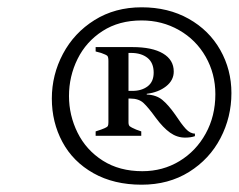

<svg xmlns="http://www.w3.org/2000/svg" viewBox="-20 -703 654 526"><path d="M122 -433Q122 -498 152.5 -555.5Q183 -613 239 -648Q295 -683 368 -683Q441 -683 497 -651.5Q553 -620 583.5 -566Q614 -512 614 -448Q614 -382 584 -324.5Q554 -267 498 -232Q442 -197 368 -197Q292 -197 236 -228.5Q180 -260 151 -314Q122 -368 122 -433ZM570 -445Q570 -501 543.5 -547.5Q517 -594 470.5 -620.5Q424 -647 368 -647Q306 -647 261 -618Q216 -589 192.5 -541.5Q169 -494 169 -440Q169 -387 192.5 -339.5Q216 -292 261.5 -263Q307 -234 370 -234Q426 -234 471.5 -261.5Q517 -289 543.5 -337Q570 -385 570 -445ZM407 -380Q386 -409 373 -421Q360 -433 337 -433H332V-368Q332 -360 335.5 -357Q339 -354 353 -348L367 -343V-331H242V-343L257 -348Q260 -349 267 -352Q274 -355 275.5 -358Q277 -361 277 -368V-536Q277 -547 274 -550Q271 -553 257 -558L242 -562V-574H343Q397 -574 426.5 -556.5Q456 -539 456 -507Q456 -483 435 -466.5Q414 -450 382 -446V-444Q408 -443 424.5 -429.5Q441 -416 460 -389Q477 -363 489 -350Q501 -337 514 -337V-330Q503 -326 487 -326Q465 -326 446 -339.5Q427 -353 407 -380ZM343 -454Q368 -454 384.5 -466.5Q401 -479 401 -504Q401 -531 384 -544.5Q367 -558 339 -558H332V-454Z"/></svg>

Font: Ibarra Real Nova
Style: Italic
Weight: 400
Italic angle: -22°
Designer: Jose Maria Ribagorda & Octavio Pardo
Foundry: Octavio Pardo
Version: Version 1.014